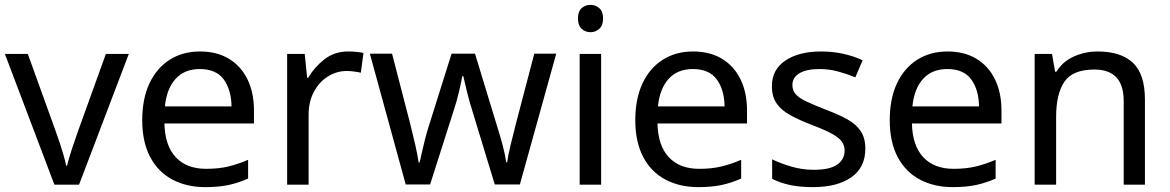

<svg xmlns="http://www.w3.org/2000/svg" viewBox="-20 -757 4794 787"><path d="M203 0 0 -536H94L208 -220Q216 -198 225 -171Q234 -144 241 -119.5Q248 -95 251 -78H255Q259 -95 266.5 -120Q274 -145 283.5 -172Q293 -199 300 -220L414 -536H508L304 0Z M800 -546Q869 -546 918.5 -516Q968 -486 994.5 -431.5Q1021 -377 1021 -304V-251H654Q656 -160 700.5 -112.5Q745 -65 825 -65Q876 -65 915.5 -74.5Q955 -84 997 -102V-25Q956 -7 916 1.5Q876 10 821 10Q745 10 686.5 -21Q628 -52 595.5 -113.5Q563 -175 563 -264Q563 -352 592.5 -415Q622 -478 675.5 -512Q729 -546 800 -546ZM799 -474Q736 -474 699.5 -433.5Q663 -393 656 -321H929Q928 -389 897 -431.5Q866 -474 799 -474Z M1407 -546Q1422 -546 1439.5 -544.5Q1457 -543 1470 -540L1459 -459Q1446 -462 1430.5 -464Q1415 -466 1401 -466Q1360 -466 1324 -443.5Q1288 -421 1266.5 -380.5Q1245 -340 1245 -286V0H1157V-536H1229L1239 -438H1243Q1269 -482 1310 -514Q1351 -546 1407 -546Z M1916 -303Q1903 -344 1893.5 -383.5Q1884 -423 1879 -445H1875Q1871 -423 1862 -383.5Q1853 -344 1839 -302L1743 -1H1643L1496 -537H1587L1661 -251Q1672 -208 1682 -164Q1692 -120 1696 -91H1700Q1704 -108 1709.5 -133Q1715 -158 1722 -185.5Q1729 -213 1736 -235L1831 -537H1927L2019 -235Q2030 -201 2040.5 -161Q2051 -121 2055 -92H2059Q2062 -117 2072.5 -161Q2083 -205 2095 -251L2170 -537H2260L2111 -1H2008Z M2401 -737Q2421 -737 2436.5 -723.5Q2452 -710 2452 -681Q2452 -653 2436.5 -639Q2421 -625 2401 -625Q2379 -625 2364 -639Q2349 -653 2349 -681Q2349 -710 2364 -723.5Q2379 -737 2401 -737ZM2444 -536V0H2356V-536Z M2821 -546Q2890 -546 2939.5 -516Q2989 -486 3015.5 -431.5Q3042 -377 3042 -304V-251H2675Q2677 -160 2721.5 -112.5Q2766 -65 2846 -65Q2897 -65 2936.5 -74.5Q2976 -84 3018 -102V-25Q2977 -7 2937 1.5Q2897 10 2842 10Q2766 10 2707.5 -21Q2649 -52 2616.5 -113.5Q2584 -175 2584 -264Q2584 -352 2613.5 -415Q2643 -478 2696.5 -512Q2750 -546 2821 -546ZM2820 -474Q2757 -474 2720.5 -433.5Q2684 -393 2677 -321H2950Q2949 -389 2918 -431.5Q2887 -474 2820 -474Z M3527 -148Q3527 -70 3469 -30Q3411 10 3313 10Q3257 10 3216.5 1Q3176 -8 3145 -24V-104Q3177 -88 3222.5 -74.5Q3268 -61 3315 -61Q3382 -61 3412 -82.5Q3442 -104 3442 -140Q3442 -160 3431 -176Q3420 -192 3391.5 -208Q3363 -224 3310 -244Q3258 -264 3221 -284Q3184 -304 3164 -332Q3144 -360 3144 -404Q3144 -472 3199.5 -509Q3255 -546 3345 -546Q3394 -546 3436.5 -536.5Q3479 -527 3516 -510L3486 -440Q3452 -454 3415 -464Q3378 -474 3339 -474Q3285 -474 3256.5 -456.5Q3228 -439 3228 -409Q3228 -387 3241 -371.5Q3254 -356 3284.5 -341.5Q3315 -327 3366 -307Q3417 -288 3453 -268Q3489 -248 3508 -219.5Q3527 -191 3527 -148Z M3864 -546Q3933 -546 3982.5 -516Q4032 -486 4058.5 -431.5Q4085 -377 4085 -304V-251H3718Q3720 -160 3764.5 -112.5Q3809 -65 3889 -65Q3940 -65 3979.5 -74.5Q4019 -84 4061 -102V-25Q4020 -7 3980 1.5Q3940 10 3885 10Q3809 10 3750.5 -21Q3692 -52 3659.5 -113.5Q3627 -175 3627 -264Q3627 -352 3656.5 -415Q3686 -478 3739.5 -512Q3793 -546 3864 -546ZM3863 -474Q3800 -474 3763.5 -433.5Q3727 -393 3720 -321H3993Q3992 -389 3961 -431.5Q3930 -474 3863 -474Z M4479 -546Q4575 -546 4624 -499.5Q4673 -453 4673 -349V0H4586V-343Q4586 -472 4466 -472Q4377 -472 4343 -422Q4309 -372 4309 -278V0H4221V-536H4292L4305 -463H4310Q4336 -505 4382 -525.5Q4428 -546 4479 -546Z"/></svg>

Font: Noto Sans Manichaean
Style: Regular
Weight: 400
Designer: Monotype Design Team
Foundry: Monotype Imaging Inc.
Version: Version 2.005; ttfautohint (v1.8.4.7-5d5b)